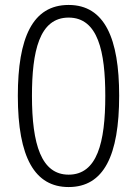

<svg xmlns="http://www.w3.org/2000/svg" viewBox="-20 -745 554 775"><path d="M257 10C399 10 461 -117 461 -359C461 -589 403 -725 257 -725C111 -725 52 -592 52 -358C52 -108 121 10 257 10ZM257 -40C147 -40 109 -162 109 -358C109 -536 138 -674 257 -674C376 -674 405 -536 405 -358C405 -169 372 -40 257 -40Z"/></svg>

Font: Noto Sans Malayalam SemiCondensed Light
Style: Regular
Weight: 300
Width: 4
Designer: Jelle Bosma - Monotype Design Team
Foundry: Monotype Imaging Inc.
Version: Version 2.104